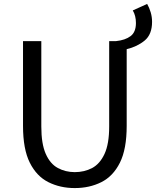

<svg xmlns="http://www.w3.org/2000/svg" viewBox="-20 -943 793 976"><path d="M624 -693V-303Q624 -185 589.5 -116Q555 -47 495 -17Q435 13 360 13Q286 13 226 -17Q166 -47 131.5 -116Q97 -185 97 -303V-734H190V-300Q190 -212 212.5 -161Q235 -110 274 -89Q313 -68 360 -68Q409 -68 448.5 -89Q488 -110 511.5 -161Q535 -212 535 -300V-734H570Q617 -739 644 -759.5Q671 -780 671 -826Q671 -863 655 -890L728 -923Q739 -904 746 -880.5Q753 -857 753 -832Q753 -768 715.5 -737Q678 -706 624 -693Z"/></svg>

Font: Chiron Sans HK TT
Style: Regular
Weight: 400
Designer: Ryoko NISHIZUKA 西塚涼子 (kana, bopomofo & ideographs); Paul D. Hunt (Latin, Greek & Cyrillic); Sandoll Communications 산돌커뮤니
Foundry: Adobe
Version: Version 2.022;hotconv 1.0.109;makeotfexe 2.5.65596